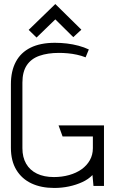

<svg xmlns="http://www.w3.org/2000/svg" viewBox="-20 -921 567 951"><path d="M383 -774 254 -901 122 -773 161 -735 254 -825 343 -737ZM404 -637 420 -676Q397 -687 369 -694.5Q341 -702 311.5 -705.5Q282 -709 252 -709Q180 -709 131.5 -685Q83 -661 58.5 -615Q34 -569 34 -504V-189Q34 -124 61 -79.5Q88 -35 136 -12.5Q184 10 249 10Q286 10 321.5 2.5Q357 -5 387.5 -19Q418 -33 438 -54L443 0H495V-300H270L290 -245H440V-187Q440 -154 425 -127.5Q410 -101 384 -82.5Q358 -64 322.5 -54Q287 -44 247 -44Q198 -44 163 -61Q128 -78 109.5 -110Q91 -142 91 -187V-512Q91 -565 112.5 -597.5Q134 -630 175 -644.5Q216 -659 272 -659Q293 -659 315.5 -657Q338 -655 361 -650Q384 -645 404 -637Z"/></svg>

Font: AdventPro_ExpandedRegular
Style: ExpandedRegular
Weight: 400
Width: 7
Designer: VivaRado, Andreas Kalpakidis
Foundry: VivaRado, Andreas Kalpakidis
Version: Version 3.000